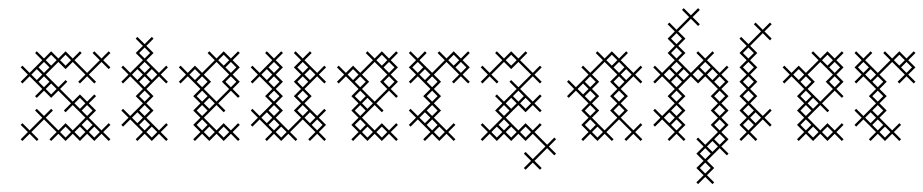

<svg xmlns="http://www.w3.org/2000/svg" viewBox="-20 -346 2294 477"><path d="M232.1 -22.1 200.7 -53.6 218.6 -71.4 200.7 -89.3 218.6 -107.1 214.3 -111.4 196.4 -93.6 178.6 -111.4 160.7 -93.6 129.3 -125 147.1 -142.9 142.9 -147.1 125 -129.3 93.6 -160.7 125 -192.1 142.9 -174.3 160.7 -192.1 192.1 -160.7 174.3 -142.9 178.6 -138.6 196.4 -156.4 214.3 -138.6 218.6 -142.9 200.7 -160.7 232.1 -192.1 250 -174.3 254.3 -178.6 236.4 -196.4 254.3 -214.3 250 -218.6 232.1 -200.7 214.3 -218.6 210 -214.3 227.9 -196.4 196.4 -165 165 -196.4 182.9 -214.3 178.6 -218.6 160.7 -200.7 142.9 -218.6 125 -200.7 107.1 -218.6 89.3 -200.7 71.4 -218.6 67.1 -214.3 85 -196.4 53.6 -165 35.7 -182.9 31.4 -178.6 49.3 -160.7 31.4 -142.9 35.7 -138.6 53.6 -156.4 85 -125 67.1 -107.1 71.4 -102.9 89.3 -120.7 107.1 -102.9 125 -120.7 156.4 -89.3 138.6 -71.4 142.9 -67.1 160.7 -85 192.1 -53.6 160.7 -22.1 142.9 -40 125 -22.1 93.6 -53.6 111.4 -71.4 107.1 -75.7 89.3 -57.9 71.4 -75.7 67.1 -71.4 85 -53.6 53.6 -22.1 35.7 -40 31.4 -35.7 49.3 -17.9 31.4 0 35.7 4.3 53.6 -13.6 71.4 4.3 75.7 0 57.9 -17.9 89.3 -49.3 120.7 -17.9 102.9 0 107.1 4.3 125 -13.6 142.9 4.3 160.7 -13.6 178.6 4.3 196.4 -13.6 214.3 4.3 232.1 -13.6 250 4.3 254.3 0 236.4 -17.9 254.3 -35.7 250 -40ZM178.6 -31.4 192.1 -17.9 178.6 -4.3 165 -17.9ZM182.9 -71.4 196.4 -85 210 -71.4 196.4 -57.9ZM71.4 -174.3 85 -160.7 71.4 -147.1 57.9 -160.7ZM75.7 -142.9 89.3 -156.4 102.9 -142.9 89.3 -129.3ZM75.7 -178.6 89.3 -192.1 102.9 -178.6 89.3 -165ZM93.6 -125 107.1 -138.6 120.7 -125 107.1 -111.4ZM93.6 -196.4 107.1 -210 120.7 -196.4 107.1 -182.9ZM129.3 -17.9 142.9 -31.4 156.4 -17.9 142.9 -4.3ZM129.3 -196.4 142.9 -210 156.4 -196.4 142.9 -182.9ZM165 -89.3 178.6 -102.9 192.1 -89.3 178.6 -75.7ZM182.9 -35.7 196.4 -49.3 210 -35.7 196.4 -22.1ZM200.7 -17.9 214.3 -31.4 227.9 -17.9 214.3 -4.3Z M343.6 -125 375 -156.4 392.9 -138.6 397.1 -142.9 379.3 -160.7 397.1 -178.6 392.9 -182.9 375 -165 343.6 -196.4 361.4 -214.3 343.6 -232.1 361.4 -250 357.1 -254.3 339.3 -236.4 321.4 -254.3 317.1 -250 335 -232.1 317.1 -214.3 335 -196.4 303.6 -165 285.7 -182.9 281.4 -178.6 299.3 -160.7 281.4 -142.9 285.7 -138.6 303.6 -156.4 335 -125 317.1 -107.1 335 -89.3 303.6 -57.9 285.7 -75.7 281.4 -71.4 299.3 -53.6 281.4 -35.7 285.7 -31.4 303.6 -49.3 335 -17.9 317.1 0 321.4 4.3 339.3 -13.6 357.1 4.3 375 -13.6 392.9 4.3 397.1 0 379.3 -17.9 397.1 -35.7 392.9 -40 375 -22.1 343.6 -53.6 361.4 -71.4 343.6 -89.3 361.4 -107.1ZM321.4 -67.1 335 -53.6 321.4 -40 307.9 -53.6ZM325.7 -35.7 339.3 -49.3 352.9 -35.7 339.3 -22.1ZM325.7 -142.9 339.3 -156.4 352.9 -142.9 339.3 -129.3ZM321.4 -174.3 335 -160.7 321.4 -147.1 307.9 -160.7ZM325.7 -71.4 339.3 -85 352.9 -71.4 339.3 -57.9ZM325.7 -107.1 339.3 -120.7 352.9 -107.1 339.3 -93.6ZM325.7 -178.6 339.3 -192.1 352.9 -178.6 339.3 -165ZM325.7 -214.3 339.3 -227.9 352.9 -214.3 339.3 -200.7ZM343.6 -17.9 357.1 -31.4 370.7 -17.9 357.1 -4.3ZM343.6 -160.7 357.1 -174.3 370.7 -160.7 357.1 -147.1Z M517.9 -22.1 486.4 -53.6 517.9 -85 535.7 -67.1 540 -71.4 522.1 -89.3 553.6 -120.7 571.4 -102.9 575.7 -107.1 557.9 -125 575.7 -142.9 557.9 -160.7 575.7 -178.6 557.9 -196.4 575.7 -214.3 571.4 -218.6 553.6 -200.7 535.7 -218.6 517.9 -200.7 500 -218.6 495.7 -214.3 513.6 -196.4 482.1 -165 464.3 -182.9 446.4 -165 428.6 -182.9 424.3 -178.6 442.1 -160.7 424.3 -142.9 428.6 -138.6 446.4 -156.4 477.9 -125 460 -107.1 477.9 -89.3 460 -71.4 477.9 -53.6 460 -35.7 477.9 -17.9 460 0 464.3 4.3 482.1 -13.6 500 4.3 517.9 -13.6 535.7 4.3 553.6 -13.6 571.4 4.3 575.7 0 557.9 -17.9 575.7 -35.7 571.4 -40 553.6 -22.1 535.7 -40ZM517.9 -93.6 486.4 -125 504.3 -142.9 486.4 -160.7 517.9 -192.1 549.3 -160.7 531.4 -142.9 549.3 -125ZM540 -178.6 553.6 -192.1 567.1 -178.6 553.6 -165ZM468.6 -142.9 482.1 -156.4 495.7 -142.9 482.1 -129.3ZM450.7 -160.7 464.3 -174.3 477.9 -160.7 464.3 -147.1ZM468.6 -35.7 482.1 -49.3 495.7 -35.7 482.1 -22.1ZM468.6 -71.4 482.1 -85 495.7 -71.4 482.1 -57.9ZM468.6 -107.1 482.1 -120.7 495.7 -107.1 482.1 -93.6ZM486.4 -17.9 500 -31.4 513.6 -17.9 500 -4.3ZM486.4 -89.3 500 -102.9 513.6 -89.3 500 -75.7ZM522.1 -17.9 535.7 -31.4 549.3 -17.9 535.7 -4.3ZM522.1 -196.4 535.7 -210 549.3 -196.4 535.7 -182.9ZM540 -142.9 553.6 -156.4 567.1 -142.9 553.6 -129.3Z M682.9 -142.9 665 -160.7 682.9 -178.6 665 -196.4 682.9 -214.3 678.6 -218.6 660.7 -200.7 642.9 -218.6 638.6 -214.3 656.4 -196.4 625 -165 607.1 -182.9 602.9 -178.6 620.7 -160.7 602.9 -142.9 607.1 -138.6 625 -156.4 656.4 -125 638.6 -107.1 656.4 -89.3 625 -57.9 607.1 -75.7 602.9 -71.4 620.7 -53.6 602.9 -35.7 607.1 -31.4 625 -49.3 656.4 -17.9 638.6 0 642.9 4.3 660.7 -13.6 678.6 4.3 696.4 -13.6 714.3 4.3 718.6 0 700.7 -17.9 732.1 -49.3 763.6 -17.9 745.7 0 750 4.3 767.9 -13.6 785.7 4.3 790 0 772.1 -17.9 790 -35.7 772.1 -53.6 790 -71.4 785.7 -75.7 767.9 -57.9 736.4 -89.3 754.3 -107.1 736.4 -125 767.9 -156.4 785.7 -138.6 790 -142.9 772.1 -160.7 790 -178.6 785.7 -182.9 767.9 -165 736.4 -196.4 754.3 -214.3 750 -218.6 732.1 -200.7 714.3 -218.6 710 -214.3 727.9 -196.4 710 -178.6 727.9 -160.7 710 -142.9 727.9 -125 710 -107.1 727.9 -89.3 710 -71.4 727.9 -53.6 696.4 -22.1 665 -53.6 682.9 -71.4 665 -89.3 682.9 -107.1 665 -125ZM642.9 -67.1 656.4 -53.6 642.9 -40 629.3 -53.6ZM647.1 -35.7 660.7 -49.3 674.3 -35.7 660.7 -22.1ZM754.3 -35.7 767.9 -49.3 781.4 -35.7 767.9 -22.1ZM642.9 -174.3 656.4 -160.7 642.9 -147.1 629.3 -160.7ZM647.1 -142.9 660.7 -156.4 674.3 -142.9 660.7 -129.3ZM647.1 -71.4 660.7 -85 674.3 -71.4 660.7 -57.9ZM647.1 -107.1 660.7 -120.7 674.3 -107.1 660.7 -93.6ZM647.1 -178.6 660.7 -192.1 674.3 -178.6 660.7 -165ZM665 -17.9 678.6 -31.4 692.1 -17.9 678.6 -4.3ZM718.6 -71.4 732.1 -85 745.7 -71.4 732.1 -57.9ZM718.6 -107.1 732.1 -120.7 745.7 -107.1 732.1 -93.6ZM718.6 -142.9 732.1 -156.4 745.7 -142.9 732.1 -129.3ZM718.6 -178.6 732.1 -192.1 745.7 -178.6 732.1 -165ZM736.4 -53.6 750 -67.1 763.6 -53.6 750 -40ZM736.4 -160.7 750 -174.3 763.6 -160.7 750 -147.1Z M910.7 -22.1 879.3 -53.6 910.7 -85 928.6 -67.1 932.9 -71.4 915 -89.3 946.4 -120.7 964.3 -102.9 968.6 -107.1 950.7 -125 968.6 -142.9 950.7 -160.7 968.6 -178.6 950.7 -196.4 968.6 -214.3 964.3 -218.6 946.4 -200.7 928.6 -218.6 910.7 -200.7 892.9 -218.6 888.6 -214.3 906.4 -196.4 875 -165 857.1 -182.9 839.3 -165 821.4 -182.9 817.1 -178.6 835 -160.7 817.1 -142.9 821.4 -138.6 839.3 -156.4 870.7 -125 852.9 -107.1 870.7 -89.3 852.9 -71.4 870.7 -53.6 852.9 -35.7 870.7 -17.9 852.9 0 857.1 4.3 875 -13.6 892.9 4.3 910.7 -13.6 928.6 4.3 946.4 -13.6 964.3 4.3 968.6 0 950.7 -17.9 968.6 -35.7 964.3 -40 946.4 -22.1 928.6 -40ZM910.7 -93.6 879.3 -125 897.1 -142.9 879.3 -160.7 910.7 -192.1 942.1 -160.7 924.3 -142.9 942.1 -125ZM932.9 -178.6 946.4 -192.1 960 -178.6 946.4 -165ZM861.4 -142.9 875 -156.4 888.6 -142.9 875 -129.3ZM843.6 -160.7 857.1 -174.3 870.7 -160.7 857.1 -147.1ZM861.4 -35.7 875 -49.3 888.6 -35.7 875 -22.1ZM861.4 -71.4 875 -85 888.6 -71.4 875 -57.9ZM861.4 -107.1 875 -120.7 888.6 -107.1 875 -93.6ZM879.3 -17.9 892.9 -31.4 906.4 -17.9 892.9 -4.3ZM879.3 -89.3 892.9 -102.9 906.4 -89.3 892.9 -75.7ZM915 -17.9 928.6 -31.4 942.1 -17.9 928.6 -4.3ZM915 -196.4 928.6 -210 942.1 -196.4 928.6 -182.9ZM932.9 -142.9 946.4 -156.4 960 -142.9 946.4 -129.3Z M1071.4 4.3 1089.3 -13.6 1107.1 4.3 1111.4 0 1093.6 -17.9 1111.4 -35.7 1107.1 -40 1089.3 -22.1 1057.9 -53.6 1075.7 -71.4 1057.9 -89.3 1075.7 -107.1 1057.9 -125 1075.7 -142.9 1057.9 -160.7 1089.3 -192.1 1120.7 -160.7 1102.9 -142.9 1107.1 -138.6 1125 -156.4 1142.9 -138.6 1147.1 -142.9 1129.3 -160.7 1147.1 -178.6 1129.3 -196.4 1147.1 -214.3 1142.9 -218.6 1125 -200.7 1107.1 -218.6 1089.3 -200.7 1071.4 -218.6 1067.1 -214.3 1085 -196.4 1053.6 -165 1022.1 -196.4 1040 -214.3 1035.7 -218.6 1017.9 -200.7 1000 -218.6 995.7 -214.3 1013.6 -196.4 995.7 -178.6 1013.6 -160.7 995.7 -142.9 1000 -138.6 1017.9 -156.4 1049.3 -125 1031.4 -107.1 1049.3 -89.3 1017.9 -57.9 1000 -75.7 995.7 -71.4 1013.6 -53.6 995.7 -35.7 1000 -31.4 1017.9 -49.3 1049.3 -17.9 1031.4 0 1035.7 4.3 1053.6 -13.6ZM1035.7 -67.1 1049.3 -53.6 1035.7 -40 1022.1 -53.6ZM1040 -35.7 1053.6 -49.3 1067.1 -35.7 1053.6 -22.1ZM1111.4 -178.6 1125 -192.1 1138.6 -178.6 1125 -165ZM1040 -142.9 1053.6 -156.4 1067.1 -142.9 1053.6 -129.3ZM1004.3 -178.6 1017.9 -192.1 1031.4 -178.6 1017.9 -165ZM1022.1 -160.7 1035.7 -174.3 1049.3 -160.7 1035.7 -147.1ZM1040 -71.4 1053.6 -85 1067.1 -71.4 1053.6 -57.9ZM1040 -107.1 1053.6 -120.7 1067.1 -107.1 1053.6 -93.6ZM1057.9 -17.9 1071.4 -31.4 1085 -17.9 1071.4 -4.3ZM1093.6 -196.4 1107.1 -210 1120.7 -196.4 1107.1 -182.9Z M1250 -174.3 1267.9 -192.1 1299.3 -160.7 1267.9 -129.3 1250 -147.1 1245.7 -142.9 1263.6 -125 1232.1 -93.6 1214.3 -111.4 1210 -107.1 1227.9 -89.3 1210 -71.4 1227.9 -53.6 1196.4 -22.1 1178.6 -40 1174.3 -35.7 1192.1 -17.9 1174.3 0 1178.6 4.3 1196.4 -13.6 1214.3 4.3 1232.1 -13.6 1250 4.3 1267.9 -13.6 1285.7 4.3 1303.6 -13.6 1335 17.9 1303.6 49.3 1285.7 31.4 1281.4 35.7 1299.3 53.6 1281.4 71.4 1285.7 75.7 1303.6 57.9 1321.4 75.7 1325.7 71.4 1307.9 53.6 1339.3 22.1 1357.1 40 1361.4 35.7 1343.6 17.9 1361.4 0 1357.1 -4.3 1339.3 13.6 1307.9 -17.9 1325.7 -35.7 1321.4 -40 1303.6 -22.1 1285.7 -40 1267.9 -22.1 1236.4 -53.6 1267.9 -85 1285.7 -67.1 1303.6 -85 1321.4 -67.1 1325.7 -71.4 1307.9 -89.3 1325.7 -107.1 1321.4 -111.4 1303.6 -93.6 1272.1 -125 1303.6 -156.4 1321.4 -138.6 1325.7 -142.9 1307.9 -160.7 1325.7 -178.6 1321.4 -182.9 1303.6 -165 1272.1 -196.4 1290 -214.3 1285.7 -218.6 1267.9 -200.7 1250 -218.6 1232.1 -200.7 1214.3 -218.6 1210 -214.3 1227.9 -196.4 1196.4 -165 1178.6 -182.9 1174.3 -178.6 1192.1 -160.7 1174.3 -142.9 1178.6 -138.6 1196.4 -156.4 1214.3 -138.6 1218.6 -142.9 1200.7 -160.7 1232.1 -192.1ZM1250 -102.9 1263.6 -89.3 1250 -75.7 1236.4 -89.3ZM1214.3 -31.4 1227.9 -17.9 1214.3 -4.3 1200.7 -17.9ZM1218.6 -35.7 1232.1 -49.3 1245.7 -35.7 1232.1 -22.1ZM1218.6 -71.4 1232.1 -85 1245.7 -71.4 1232.1 -57.9ZM1236.4 -17.9 1250 -31.4 1263.6 -17.9 1250 -4.3ZM1236.4 -196.4 1250 -210 1263.6 -196.4 1250 -182.9ZM1254.3 -107.1 1267.9 -120.7 1281.4 -107.1 1267.9 -93.6ZM1272.1 -17.9 1285.7 -31.4 1299.3 -17.9 1285.7 -4.3ZM1272.1 -89.3 1285.7 -102.9 1299.3 -89.3 1285.7 -75.7Z M1464.3 4.3 1482.1 -13.6 1500 4.3 1504.3 0 1486.4 -17.9 1517.9 -49.3 1549.3 -17.9 1531.4 0 1535.7 4.3 1553.6 -13.6 1571.4 4.3 1575.7 0 1557.9 -17.9 1575.7 -35.7 1571.4 -40 1553.6 -22.1 1522.1 -53.6 1540 -71.4 1522.1 -89.3 1540 -107.1 1522.1 -125 1553.6 -156.4 1571.4 -138.6 1575.7 -142.9 1557.9 -160.7 1575.7 -178.6 1571.4 -182.9 1553.6 -165 1522.1 -196.4 1540 -214.3 1535.7 -218.6 1517.9 -200.7 1500 -218.6 1482.1 -200.7 1464.3 -218.6 1460 -214.3 1477.9 -196.4 1446.4 -165 1428.6 -182.9 1424.3 -178.6 1442.1 -160.7 1410.7 -129.3 1392.9 -147.1 1388.6 -142.9 1406.4 -125 1388.6 -107.1 1392.9 -102.9 1410.7 -120.7 1442.1 -89.3 1424.3 -71.4 1442.1 -53.6 1424.3 -35.7 1442.1 -17.9 1424.3 0 1428.6 4.3 1446.4 -13.6ZM1482.1 -22.1 1450.7 -53.6 1468.6 -71.4 1450.7 -89.3 1468.6 -107.1 1450.7 -125 1468.6 -142.9 1450.7 -160.7 1482.1 -192.1 1513.6 -160.7 1495.7 -142.9 1513.6 -125 1495.7 -107.1 1513.6 -89.3 1495.7 -71.4 1513.6 -53.6ZM1504.3 -178.6 1517.9 -192.1 1531.4 -178.6 1517.9 -165ZM1428.6 -138.6 1442.1 -125 1428.6 -111.4 1415 -125ZM1432.9 -107.1 1446.4 -120.7 1460 -107.1 1446.4 -93.6ZM1432.9 -35.7 1446.4 -49.3 1460 -35.7 1446.4 -22.1ZM1432.9 -71.4 1446.4 -85 1460 -71.4 1446.4 -57.9ZM1432.9 -142.9 1446.4 -156.4 1460 -142.9 1446.4 -129.3ZM1450.7 -17.9 1464.3 -31.4 1477.9 -17.9 1464.3 -4.3ZM1486.4 -196.4 1500 -210 1513.6 -196.4 1500 -182.9ZM1504.3 -71.4 1517.9 -85 1531.4 -71.4 1517.9 -57.9ZM1504.3 -107.1 1517.9 -120.7 1531.4 -107.1 1517.9 -93.6ZM1504.3 -142.9 1517.9 -156.4 1531.4 -142.9 1517.9 -129.3ZM1522.1 -160.7 1535.7 -174.3 1549.3 -160.7 1535.7 -147.1Z M1682.9 0 1665 -17.9 1682.9 -35.7 1665 -53.6 1682.9 -71.4 1665 -89.3 1682.9 -107.1 1665 -125 1696.4 -156.4 1714.3 -138.6 1732.1 -156.4 1763.6 -125 1745.7 -107.1 1763.6 -89.3 1745.7 -71.4 1763.6 -53.6 1745.7 -35.7 1763.6 -17.9 1732.1 13.6 1714.3 -4.3 1710 0 1727.9 17.9 1710 35.7 1727.9 53.6 1710 71.4 1727.9 89.3 1710 107.1 1714.3 111.4 1732.1 93.6 1750 111.4 1754.3 107.1 1736.4 89.3 1754.3 71.4 1736.4 53.6 1767.9 22.1 1785.7 40 1790 35.7 1772.1 17.9 1790 0 1772.1 -17.9 1790 -35.7 1772.1 -53.6 1790 -71.4 1772.1 -89.3 1790 -107.1 1772.1 -125 1790 -142.9 1772.1 -160.7 1790 -178.6 1785.7 -182.9 1767.9 -165 1736.4 -196.4 1754.3 -214.3 1750 -218.6 1732.1 -200.7 1714.3 -218.6 1710 -214.3 1727.9 -196.4 1696.4 -165 1665 -196.4 1682.9 -214.3 1665 -232.1 1682.9 -250 1665 -267.9 1696.4 -299.3 1714.3 -281.4 1718.6 -285.7 1700.7 -303.6 1718.6 -321.4 1714.3 -325.7 1696.4 -307.9 1678.6 -325.7 1674.3 -321.4 1692.1 -303.6 1660.7 -272.1 1642.9 -290 1638.6 -285.7 1656.4 -267.9 1638.6 -250 1656.4 -232.1 1638.6 -214.3 1656.4 -196.4 1625 -165 1607.1 -182.9 1602.9 -178.6 1620.7 -160.7 1602.9 -142.9 1607.1 -138.6 1625 -156.4 1656.4 -125 1638.6 -107.1 1656.4 -89.3 1625 -57.9 1607.1 -75.7 1602.9 -71.4 1620.7 -53.6 1602.9 -35.7 1607.1 -31.4 1625 -49.3 1656.4 -17.9 1638.6 0 1642.9 4.3 1660.7 -13.6 1678.6 4.3ZM1642.9 -67.1 1656.4 -53.6 1642.9 -40 1629.3 -53.6ZM1642.9 -174.3 1656.4 -160.7 1642.9 -147.1 1629.3 -160.7ZM1647.1 -142.9 1660.7 -156.4 1674.3 -142.9 1660.7 -129.3ZM1647.1 -35.7 1660.7 -49.3 1674.3 -35.7 1660.7 -22.1ZM1714.3 -174.3 1727.9 -160.7 1714.3 -147.1 1700.7 -160.7ZM1750 4.3 1763.6 17.9 1750 31.4 1736.4 17.9ZM1754.3 -142.9 1767.9 -156.4 1781.4 -142.9 1767.9 -129.3ZM1647.1 -71.4 1660.7 -85 1674.3 -71.4 1660.7 -57.9ZM1647.1 -107.1 1660.7 -120.7 1674.3 -107.1 1660.7 -93.6ZM1647.1 -178.6 1660.7 -192.1 1674.3 -178.6 1660.7 -165ZM1647.1 -214.3 1660.7 -227.9 1674.3 -214.3 1660.7 -200.7ZM1647.1 -250 1660.7 -263.6 1674.3 -250 1660.7 -236.4ZM1665 -160.7 1678.6 -174.3 1692.1 -160.7 1678.6 -147.1ZM1718.6 71.4 1732.1 57.9 1745.7 71.4 1732.1 85ZM1718.6 35.7 1732.1 22.1 1745.7 35.7 1732.1 49.3ZM1718.6 -178.6 1732.1 -192.1 1745.7 -178.6 1732.1 -165ZM1736.4 -160.7 1750 -174.3 1763.6 -160.7 1750 -147.1ZM1754.3 0 1767.9 -13.6 1781.4 0 1767.9 13.6ZM1754.3 -35.7 1767.9 -49.3 1781.4 -35.7 1767.9 -22.1ZM1754.3 -71.4 1767.9 -85 1781.4 -71.4 1767.9 -57.9ZM1754.3 -107.1 1767.9 -120.7 1781.4 -107.1 1767.9 -93.6Z M1861.4 0 1843.6 -17.9 1875 -49.3 1892.9 -31.4 1897.1 -35.7 1879.3 -53.6 1897.1 -71.4 1892.9 -75.7 1875 -57.9 1843.6 -89.3 1861.4 -107.1 1843.6 -125 1861.4 -142.9 1843.6 -160.7 1861.4 -178.6 1843.6 -196.4 1861.4 -214.3 1843.6 -232.1 1875 -263.6 1892.9 -245.7 1897.1 -250 1879.3 -267.9 1897.1 -285.7 1892.9 -290 1875 -272.1 1857.1 -290 1852.9 -285.7 1870.7 -267.9 1839.3 -236.4 1821.4 -254.3 1817.1 -250 1835 -232.1 1817.1 -214.3 1835 -196.4 1817.1 -178.6 1835 -160.7 1817.1 -142.9 1835 -125 1817.1 -107.1 1835 -89.3 1817.1 -71.4 1835 -53.6 1817.1 -35.7 1835 -17.9 1817.1 0 1821.4 4.3 1839.3 -13.6 1857.1 4.3ZM1825.7 -35.7 1839.3 -49.3 1852.9 -35.7 1839.3 -22.1ZM1825.7 -71.4 1839.3 -85 1852.9 -71.4 1839.3 -57.9ZM1825.7 -107.1 1839.3 -120.7 1852.9 -107.1 1839.3 -93.6ZM1825.7 -142.9 1839.3 -156.4 1852.9 -142.9 1839.3 -129.3ZM1825.7 -178.6 1839.3 -192.1 1852.9 -178.6 1839.3 -165ZM1825.7 -214.3 1839.3 -227.9 1852.9 -214.3 1839.3 -200.7ZM1843.6 -53.6 1857.1 -67.1 1870.7 -53.6 1857.1 -40Z M2017.9 -22.1 1986.4 -53.6 2017.9 -85 2035.7 -67.1 2040 -71.4 2022.1 -89.3 2053.6 -120.7 2071.4 -102.9 2075.7 -107.1 2057.9 -125 2075.7 -142.9 2057.9 -160.7 2075.7 -178.6 2057.9 -196.4 2075.7 -214.3 2071.4 -218.6 2053.6 -200.7 2035.7 -218.6 2017.9 -200.7 2000 -218.6 1995.7 -214.3 2013.6 -196.4 1982.1 -165 1964.3 -182.9 1946.4 -165 1928.6 -182.9 1924.3 -178.6 1942.1 -160.7 1924.3 -142.9 1928.6 -138.6 1946.4 -156.4 1977.9 -125 1960 -107.1 1977.9 -89.3 1960 -71.4 1977.9 -53.6 1960 -35.7 1977.9 -17.9 1960 0 1964.3 4.3 1982.1 -13.6 2000 4.3 2017.9 -13.6 2035.7 4.3 2053.6 -13.6 2071.4 4.3 2075.7 0 2057.9 -17.9 2075.7 -35.7 2071.4 -40 2053.6 -22.1 2035.7 -40ZM2017.9 -93.6 1986.4 -125 2004.3 -142.9 1986.4 -160.7 2017.9 -192.1 2049.3 -160.7 2031.4 -142.9 2049.3 -125ZM2040 -178.6 2053.6 -192.1 2067.1 -178.6 2053.6 -165ZM1968.6 -142.9 1982.1 -156.4 1995.7 -142.9 1982.1 -129.3ZM1950.7 -160.7 1964.3 -174.3 1977.9 -160.7 1964.3 -147.1ZM1968.6 -35.7 1982.1 -49.3 1995.7 -35.7 1982.1 -22.1ZM1968.6 -71.4 1982.1 -85 1995.7 -71.4 1982.1 -57.9ZM1968.6 -107.1 1982.1 -120.7 1995.7 -107.1 1982.1 -93.6ZM1986.4 -17.9 2000 -31.4 2013.6 -17.9 2000 -4.3ZM1986.4 -89.3 2000 -102.9 2013.6 -89.3 2000 -75.7ZM2022.1 -17.9 2035.7 -31.4 2049.3 -17.9 2035.7 -4.3ZM2022.1 -196.4 2035.7 -210 2049.3 -196.4 2035.7 -182.9ZM2040 -142.9 2053.6 -156.4 2067.1 -142.9 2053.6 -129.3Z M2178.6 4.3 2196.4 -13.6 2214.3 4.3 2218.6 0 2200.7 -17.9 2218.6 -35.7 2214.3 -40 2196.4 -22.1 2165 -53.6 2182.9 -71.4 2165 -89.3 2182.9 -107.1 2165 -125 2182.9 -142.9 2165 -160.7 2196.4 -192.1 2227.9 -160.7 2210 -142.9 2214.3 -138.6 2232.1 -156.4 2250 -138.6 2254.3 -142.9 2236.4 -160.7 2254.3 -178.6 2236.4 -196.4 2254.3 -214.3 2250 -218.6 2232.1 -200.7 2214.3 -218.6 2196.4 -200.7 2178.6 -218.6 2174.3 -214.3 2192.1 -196.4 2160.7 -165 2129.3 -196.4 2147.1 -214.3 2142.9 -218.6 2125 -200.7 2107.1 -218.6 2102.9 -214.3 2120.7 -196.4 2102.9 -178.6 2120.7 -160.7 2102.9 -142.9 2107.1 -138.6 2125 -156.4 2156.4 -125 2138.6 -107.1 2156.4 -89.3 2125 -57.9 2107.1 -75.7 2102.9 -71.4 2120.7 -53.6 2102.9 -35.7 2107.1 -31.4 2125 -49.3 2156.4 -17.9 2138.6 0 2142.9 4.3 2160.7 -13.6ZM2142.9 -67.1 2156.4 -53.6 2142.9 -40 2129.3 -53.6ZM2147.1 -35.7 2160.7 -49.3 2174.3 -35.7 2160.7 -22.1ZM2218.6 -178.6 2232.1 -192.1 2245.7 -178.6 2232.1 -165ZM2147.1 -142.9 2160.7 -156.4 2174.3 -142.9 2160.7 -129.3ZM2111.4 -178.6 2125 -192.1 2138.6 -178.6 2125 -165ZM2129.3 -160.7 2142.9 -174.3 2156.4 -160.7 2142.9 -147.1ZM2147.1 -71.4 2160.7 -85 2174.3 -71.4 2160.7 -57.9ZM2147.1 -107.1 2160.7 -120.7 2174.3 -107.1 2160.7 -93.6ZM2165 -17.9 2178.6 -31.4 2192.1 -17.9 2178.6 -4.3ZM2200.7 -196.4 2214.3 -210 2227.9 -196.4 2214.3 -182.9Z"/></svg>

Font: Gossip Low Cross Stitch
Style: Regular
Weight: 300
Width: 3
Designer: Deborah Khodanovich
Version: Version 1.001;Glyphs 3.3.1 (3343)